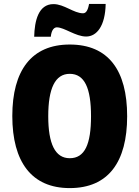

<svg xmlns="http://www.w3.org/2000/svg" viewBox="-20 -953 714 983"><path d="M155 -765H240C244 -803 259 -813 271 -813C309 -813 367 -766 421 -766C476 -766 519 -821 521 -933H436C430 -899 420 -885 405 -885C358 -885 308 -932 254 -932C176 -932 157 -845 155 -765ZM631 -358C631 -593 535 -725 337 -725C141 -725 43 -592 43 -359C43 -124 142 10 337 10C535 10 631 -124 631 -358ZM227 -358C227 -500 262 -575 337 -575C413 -575 446 -502 446 -358C446 -214 414 -143 337 -143C262 -143 227 -217 227 -358Z"/></svg>

Font: Noto Sans Armenian Condensed Black
Style: Regular
Weight: 900
Width: 3
Designer: Monotype Design Team
Foundry: Monotype Imaging Inc.
Version: Version 2.008